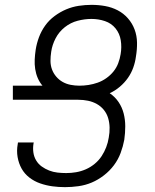

<svg xmlns="http://www.w3.org/2000/svg" viewBox="-20 -763 640 791"><path d="M248 8Q221 8 195.5 4.5Q170 1 145.5 -7.5Q121 -16 101 -31.5Q81 -47 69 -68.5Q57 -90 52.5 -116Q48 -142 53 -169L54 -176H119L118 -171Q115 -153 117.5 -135Q120 -117 129 -102Q138 -87 152 -77Q166 -67 182.5 -60.5Q199 -54 217 -52Q235 -50 253 -50Q273 -50 293.5 -53.5Q314 -57 333.5 -65.5Q353 -74 370 -88Q387 -102 398.5 -119.5Q410 -137 417.5 -156.5Q425 -176 428 -196Q432 -217 431.5 -237.5Q431 -258 425.5 -276.5Q420 -295 408 -310Q396 -325 379 -334.5Q362 -344 342.5 -348Q323 -352 302 -352H33V-410H155Q143 -424 135.5 -441.5Q128 -459 125 -478.5Q122 -498 123 -518Q124 -538 127 -558Q131 -584 140.5 -609.5Q150 -635 166 -657.5Q182 -680 205 -697Q228 -714 253 -724.5Q278 -735 304.5 -739Q331 -743 357 -743Q386 -743 413.5 -738Q441 -733 465 -720.5Q489 -708 507 -687.5Q525 -667 534.5 -641.5Q544 -616 544.5 -587.5Q545 -559 540 -530Q537 -507 529 -484.5Q521 -462 507 -442Q493 -422 473.5 -405.5Q454 -389 432 -379Q454 -364 468.5 -342.5Q483 -321 489.5 -295.5Q496 -270 496 -242.5Q496 -215 492 -187Q487 -160 477 -133Q467 -106 449.5 -82.5Q432 -59 408 -40.5Q384 -22 358 -11Q332 0 303.5 4Q275 8 248 8ZM307 -410Q326 -410 345 -413Q364 -416 382.5 -422.5Q401 -429 418 -441Q435 -453 447.5 -468.5Q460 -484 467 -502.5Q474 -521 477 -540Q482 -569 477.5 -597Q473 -625 456 -646Q439 -667 412.5 -676Q386 -685 357 -685Q329 -685 300 -677.5Q271 -670 247 -651Q223 -632 209 -605Q195 -578 191 -550Q188 -531 188 -512.5Q188 -494 194 -477.5Q200 -461 211.5 -447.5Q223 -434 238 -425.5Q253 -417 271 -413.5Q289 -410 307 -410Z"/></svg>

Font: Iosevka Light Extended Oblique
Style: Regular
Weight: 300
Width: 7
Italic angle: -9°
Monospace: yes
Designer: Belleve Invis
Foundry: Belleve Invis
Version: Version 32.5.0; ttfautohint (v1.8.4)